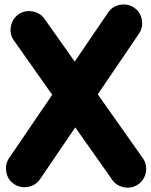

<svg xmlns="http://www.w3.org/2000/svg" viewBox="-20 -757 678 862"><path d="M43 69.3Q14.6 50.3 8.3 15.6Q2 -19 21 -47.4L214.4 -331.5L42.5 -575.2Q22.5 -603 28.8 -637.9Q35.2 -672.9 63 -692.4Q90.8 -711.9 125.7 -705.8Q160.6 -699.7 180.2 -671.9L315.4 -480.5L465.3 -700.7Q484.4 -729 519 -735.4Q553.7 -741.7 582 -722.7Q610.4 -703.6 616.7 -668.9Q623 -634.3 604 -606L418.9 -333.5L621.6 -46.4Q641.1 -18.6 635 15.9Q628.9 50.3 601.1 70.3Q573.2 89.8 538.3 84Q503.4 78.1 483.9 50.3L317.9 -185.1L159.7 47.4Q140.6 75.7 106 82Q71.3 88.4 43 69.3Z"/></svg>

Font: Mikhak-DS2-FD Black
Style: Regular
Weight: 900
Designer: Amin Abedi
Version: Version 3.2